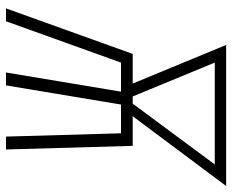

<svg xmlns="http://www.w3.org/2000/svg" viewBox="-87 -688 775 641"><g transform="rotate(90 300.5 -367.5)"><path d="M8 0 160 -423H259L130 -735H601L368 -423H467L479 0H436L425 -384H329L265 0H222L286 -384H189L51 0ZM326 -423 529 -697H189L302 -423Z"/></g></svg>

Font: Iosevka Curly XLtExObl
Style: Regular
Weight: 200
Width: 7
Italic angle: -9°
Monospace: yes
Designer: Belleve Invis
Foundry: Belleve Invis
Version: Version 11.0.1; ttfautohint (v1.8.3)